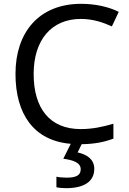

<svg xmlns="http://www.w3.org/2000/svg" viewBox="-20 -744 672 1004"><path d="M473 139C473 88 434 64 386 53L407 10C476 9 524 -1 573 -19V-97C519 -81 464 -69 402 -69C238 -69 156 -180 156 -357C156 -536 250 -645 403 -645C467 -645 521 -626 565 -606L601 -682C547 -709 477 -724 404 -724C183 -724 61 -574 61 -358C61 -147 157 -8 350 8L311 86C362 93 402 106 402 141C402 174 376 185 328 185C309 185 287 183 275 180V235C286 238 305 240 325 240C423 240 473 203 473 139Z"/></svg>

Font: Noto Sans Sunuwar
Style: Regular
Weight: 400
Designer: Anshuman Pandey
Foundry: Jamra Patel LLC
Version: Version 1.000